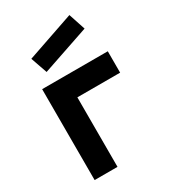

<svg xmlns="http://www.w3.org/2000/svg" viewBox="-202 -931 908 1029"><g transform="rotate(-30 252.5 -416.5)"><path d="M139.6 -630.4 432.1 -730 397.9 -833.5 104 -732.4ZM479 -562.5V-430.2H214.4V0H72.8V-562.5Z"/></g></svg>

Font: Manrope3 ExtraBold
Style: Bold
Weight: 800
Width: 4
Designer: Mikhail Sharanda
Foundry: Mikhail Sharanda
Version: Version 3.000;PS 003.000;hotconv 1.0.88;makeotf.lib2.5.64775